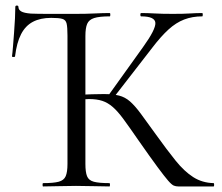

<svg xmlns="http://www.w3.org/2000/svg" viewBox="-20 -672 799 692"><path d="M135.4 0Q133.4 0 133.4 -6Q133.4 -12 135.4 -12Q172.6 -12 191.5 -17Q210.4 -22 216.8 -37Q223.2 -52 223.2 -81V-544Q223.2 -573.8 220.1 -587.1Q217 -600.4 204.7 -604Q192.4 -607.6 164.6 -607.6Q125.6 -607.6 98.6 -593.4Q71.6 -579.2 55.9 -548.7Q40.2 -518.2 34.2 -468.8Q34.2 -466.6 28.7 -466.6Q23.2 -466.6 23.2 -468.8Q25 -481 26.8 -504.2Q28.6 -527.4 30.7 -554.3Q32.8 -581.2 34 -606Q35.2 -630.8 35.2 -647Q35.2 -652 40.8 -652Q46.4 -652 46.4 -647Q46.4 -637 56.3 -631Q66.2 -625 91.4 -623Q115.4 -622 153.1 -622Q190.8 -622 253.4 -622Q290.6 -622 321.1 -623.5Q351.6 -625 375.6 -625Q377.6 -625 377.6 -619Q377.6 -613 375.6 -613Q338.2 -613 319.4 -607Q300.6 -601 294.2 -586Q287.8 -571 287.8 -542V-81Q287.8 -52 293.7 -37Q299.6 -22 318.1 -17Q336.6 -12 374.4 -12Q376.4 -12 376.4 -6Q376.4 0 374.4 0Q349.6 0 319.4 -1Q289.2 -2 253.8 -2Q221 -2 190.4 -1Q159.8 0 135.4 0ZM622.8 0Q614 0 606.5 -3Q599 -6 585.9 -21Q572.8 -36 547.3 -70.5Q521.8 -105 477.8 -168Q446.8 -213 425.5 -242Q404.2 -271 386.3 -286.5Q368.4 -302 348.6 -308.5Q328.8 -315 300.6 -315Q290.8 -315 280 -314Q269.2 -313 257.4 -312L255.6 -330Q318.8 -333 354 -333Q387.2 -333 409 -327.5Q430.8 -322 448.5 -306.5Q466.2 -291 487.3 -262.5Q508.4 -234 541.4 -188Q581.4 -132.2 612.8 -93.2Q644.2 -54.2 676.5 -33.6Q708.8 -13 749.8 -12Q751.8 -12 751.8 -6Q751.8 0 749.8 0ZM387 -317 369.2 -326 495.2 -501.8Q541.6 -566.2 540 -589.6Q538.4 -613 488.8 -613Q485.8 -613 485.8 -619Q485.8 -625 488.8 -625Q511.8 -625 537.5 -623.5Q563.2 -622 603.2 -622Q642 -622 664.9 -623.5Q687.8 -625 708.8 -625Q710.8 -625 710.8 -619Q710.8 -613 708.8 -613Q673.4 -613 643.9 -601.7Q614.4 -590.4 587.3 -565.7Q560.2 -541 529.6 -501Z"/></svg>

Font: Cormorant Garamond Light
Style: Regular
Weight: 300
Designer: Christian Thalmann (Catharsis Fonts)
Foundry: Catharsis Fonts
Version: Version 4.001